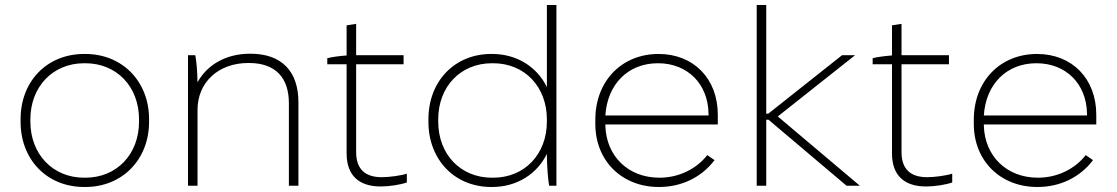

<svg xmlns="http://www.w3.org/2000/svg" viewBox="-20 -740 4450 765"><path d="M315 5H320C467 5 574 -104 574 -255V-265C574 -416 467 -525 320 -525H315C168 -525 62 -417 62 -265V-255C62 -103 168 5 315 5ZM315 -32C191 -32 101 -125 101 -256V-264C101 -395 191 -488 315 -488H320C445 -488 534 -395 534 -264V-256C534 -125 445 -32 320 -32Z M729 0H767V-302C767 -413 851 -489 969 -489H972C1077 -489 1131 -431 1131 -329V0H1169V-333C1169 -456 1102 -526 978 -526H976C881 -526 805 -482 767 -412C766 -459 763 -496 758 -520H729Z M1497 3C1531 3 1576 -4 1601 -13V-48C1576 -40 1530 -34 1501 -34C1435 -34 1399 -66 1399 -134V-484H1588V-520H1399V-645L1361 -639V-519C1334 -517 1302 -513 1284 -508V-484H1361V-129C1361 -40 1411 3 1497 3Z M1937 5H1941C2040 5 2120 -47 2159 -127V-115C2160 -74 2163 -27 2168 0H2197V-720H2159V-393C2120 -473 2040 -525 1941 -525H1937C1792 -525 1687 -417 1687 -265V-255C1687 -103 1792 5 1937 5ZM1940 -32C1815 -32 1726 -125 1726 -256V-264C1726 -395 1815 -488 1940 -488H1945C2070 -488 2159 -395 2159 -264V-256C2159 -125 2070 -32 1945 -32Z M2605 5H2606C2694 5 2774 -32 2827 -102L2798 -122C2755 -67 2685 -32 2608 -32H2607C2483 -32 2395 -118 2392 -240V-244H2840V-283C2840 -426 2744 -525 2604 -525C2457 -525 2352 -417 2352 -263V-246C2352 -100 2457 5 2605 5ZM2392 -280C2400 -405 2483 -488 2601 -488H2602C2719 -488 2801 -406 2803 -288V-280Z M2995 0H3033V-263H3042L3353 0H3406L3079 -276L3387 -520H3335L3041 -287H3033V-720H2995Z M3670 3C3704 3 3749 -4 3774 -13V-48C3749 -40 3703 -34 3674 -34C3608 -34 3572 -66 3572 -134V-484H3761V-520H3572V-645L3534 -639V-519C3507 -517 3475 -513 3457 -508V-484H3534V-129C3534 -40 3584 3 3670 3Z M4113 5H4114C4202 5 4282 -32 4335 -102L4306 -122C4263 -67 4193 -32 4116 -32H4115C3991 -32 3903 -118 3900 -240V-244H4348V-283C4348 -426 4252 -525 4112 -525C3965 -525 3860 -417 3860 -263V-246C3860 -100 3965 5 4113 5ZM3900 -280C3908 -405 3991 -488 4109 -488H4110C4227 -488 4309 -406 4311 -288V-280Z"/></svg>

Font: Fixel Display ExtraLight
Style: Regular
Weight: 200
Designer: AlfaBravo + MacPaw
Foundry: Kyrylo Tkachov, Marchela Mozhyna, Serhii Makarenko, Maria Weinstein, Zakhar Kryvoshyya
Version: Version 1.211